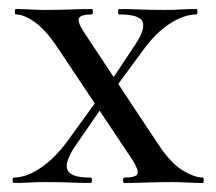

<svg xmlns="http://www.w3.org/2000/svg" viewBox="-20 -406 479 426"><path d="M256 0Q253 0 253 -6Q253 -12 256 -12Q282 -12 285 -20.5Q288 -29 274 -51L106 -303Q81 -340 57 -357Q33 -374 15 -374Q13 -374 13 -380Q13 -386 15 -386Q30 -386 46 -385Q62 -384 77 -384Q111 -384 137 -385Q163 -386 184 -386Q186 -386 186 -380Q186 -374 184 -374Q160 -374 155.5 -366Q151 -358 166 -335L333 -83Q360 -43 386 -27.5Q412 -12 430 -12Q432 -12 432 -6Q432 0 430 0Q414 0 396 -1Q378 -2 363 -2Q329 -2 303 -1Q277 0 256 0ZM10 0Q8 0 8 -6Q8 -12 10 -12Q38 -12 69.5 -33Q101 -54 129 -92L205 -197L218 -185L149 -85Q133 -62 129 -45.5Q125 -29 137 -20.5Q149 -12 181 -12Q184 -12 184 -6Q184 0 181 0Q158 0 136.5 -1Q115 -2 81 -2Q58 -2 44 -1Q30 0 10 0ZM222 -192 211 -203 276 -301Q302 -338 297 -356Q292 -374 244 -374Q242 -374 242 -380Q242 -386 244 -386Q268 -386 289.5 -385Q311 -384 345 -384Q368 -384 382 -385Q396 -386 416 -386Q418 -386 418 -380Q418 -374 416 -374Q389 -374 357.5 -354Q326 -334 297 -294Z"/></svg>

Font: Cormorant Light Medium
Style: Regular
Weight: 500
Version: Version 4.000